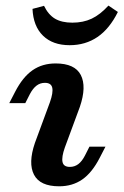

<svg xmlns="http://www.w3.org/2000/svg" viewBox="-20 -655 442 687"><path d="M140.7 -358.6Q123.7 -358.6 110.7 -348.6Q97.6 -338.6 86.8 -318.1L70.5 -286H13.2L34 -326.3Q61.3 -379.3 96.5 -403.7Q131.6 -428 179 -428Q247.8 -428 269.1 -386.6Q290.4 -345.2 265.8 -272.8L211.9 -126.9Q200 -93.1 203.7 -75.4Q207.4 -57.8 230 -57.8Q246.9 -57.8 260.2 -67.8Q273.4 -77.8 283.9 -98.3L300.1 -130.3H357.4L336.6 -90Q309.3 -37 274.2 -12.7Q239.1 11.6 191.7 11.6Q123.2 11.6 101.7 -29.8Q80.2 -71.2 104.9 -143.5L158.7 -289.4Q170.7 -323.3 167 -340.9Q163.2 -358.6 140.7 -358.6ZM96.3 -623.2 137.5 -634.2Q152.7 -602.6 176.7 -588.2Q200.8 -573.9 238.9 -573.9Q277.8 -573.9 308.1 -588.2Q338.5 -602.6 368 -635L401.8 -612.2Q372 -552.1 328.9 -522.7Q285.8 -493.3 229.1 -493.3Q168.8 -493.3 133.9 -527.3Q99 -561.3 96.3 -623.2Z"/></svg>

Font: Playfair Micro SmCond SmLight
Style: Italic
Weight: 360
Width: 4
Italic angle: -15.6°
Designer: Claus Eggers Sørensen
Foundry: Claus Eggers Sørensen
Version: Version 2.203;Glyphs 3.3 (3326)